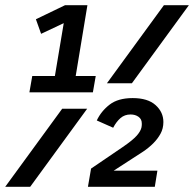

<svg xmlns="http://www.w3.org/2000/svg" viewBox="-57 -718 746 738"><path d="M293 -70 415 -153Q453 -179 468.5 -196.5Q484 -214 487 -229Q488 -233 488 -237.5Q488 -242 488 -244Q488 -260 475.5 -269Q463 -278 445 -278Q422 -278 406 -264Q390 -250 378 -227L315 -255Q332 -291 364.5 -316Q397 -341 453 -341Q511 -341 541 -314Q571 -287 571 -249Q571 -224 560 -204Q549 -184 532 -167Q515 -150 493.5 -135.5Q472 -121 451 -108L380 -62H548L538 0H281ZM67 -426H154L188 -629L101 -588L81 -644L193 -698H279L234 -426H311L300 -363H56ZM573 -698H669L450 -398H354ZM182 -300H278L59 0H-37Z"/></svg>

Font: IBM Plex Mono SemiBold
Style: Italic
Weight: 600
Italic angle: -9°
Monospace: yes
Designer: Mike Abbink, Paul van der Laan, Pieter van Rosmalen
Foundry: Bold Monday
Version: Version 2.3